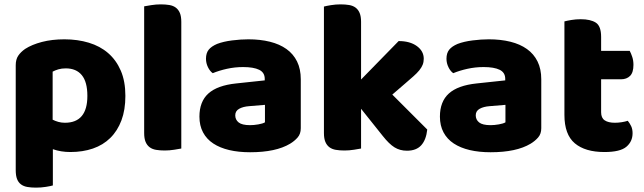

<svg xmlns="http://www.w3.org/2000/svg" viewBox="-20 -681 2950 879"><path d="M275 -501Q335 -501 386.5 -485.5Q438 -470 475 -438Q512 -406 533 -357.5Q554 -309 554 -242Q554 -178 536 -130Q518 -82 485 -49.5Q452 -17 405.5 -1Q359 15 302 15Q259 15 222 2V168Q212 171 190 174.5Q168 178 145 178Q123 178 105.5 175Q88 172 76 163Q64 154 58 138.5Q52 123 52 98V-382Q52 -409 63.5 -426Q75 -443 95 -457Q126 -477 172 -489Q218 -501 275 -501ZM277 -119Q380 -119 380 -242Q380 -306 354.5 -337Q329 -368 281 -368Q262 -368 247 -363.5Q232 -359 221 -353V-133Q233 -127 247 -123Q261 -119 277 -119Z M810 -1Q799 1 777.5 4.5Q756 8 734 8Q712 8 694.5 5Q677 2 665 -7Q653 -16 646.5 -31.5Q640 -47 640 -72V-652Q651 -654 672.5 -657.5Q694 -661 716 -661Q738 -661 755.5 -658Q773 -655 785 -646Q797 -637 803.5 -621.5Q810 -606 810 -581Z M1125 -108Q1142 -108 1162.5 -111.5Q1183 -115 1193 -121V-201L1121 -195Q1093 -193 1075 -183Q1057 -173 1057 -153Q1057 -133 1072.5 -120.5Q1088 -108 1125 -108ZM1117 -501Q1171 -501 1215.5 -490Q1260 -479 1291.5 -456.5Q1323 -434 1340 -399.5Q1357 -365 1357 -318V-94Q1357 -68 1342.5 -51.5Q1328 -35 1308 -23Q1243 16 1125 16Q1072 16 1029.5 6Q987 -4 956.5 -24Q926 -44 909.5 -75Q893 -106 893 -147Q893 -216 934 -253Q975 -290 1061 -299L1192 -313V-320Q1192 -349 1166.5 -361.5Q1141 -374 1093 -374Q1055 -374 1019 -366Q983 -358 954 -346Q941 -355 932 -373.5Q923 -392 923 -412Q923 -438 935.5 -453.5Q948 -469 974 -480Q1003 -491 1042.5 -496Q1082 -501 1117 -501Z M1936 -88Q1931 -41 1908.5 -16Q1886 9 1843 9Q1811 9 1786 -6.5Q1761 -22 1732 -59L1633 -183V-1Q1622 1 1600.5 4.5Q1579 8 1557 8Q1535 8 1517.5 5Q1500 2 1488 -7Q1476 -16 1469.5 -31.5Q1463 -47 1463 -72V-651Q1474 -654 1495.5 -657.5Q1517 -661 1539 -661Q1561 -661 1578.5 -658Q1596 -655 1608 -646Q1620 -637 1626.5 -621.5Q1633 -606 1633 -581V-317L1805 -493Q1857 -493 1888.5 -470Q1920 -447 1920 -412Q1920 -397 1915 -384.5Q1910 -372 1899.5 -359Q1889 -346 1872.5 -331.5Q1856 -317 1834 -298L1776 -248Z M2226 -108Q2243 -108 2263.5 -111.5Q2284 -115 2294 -121V-201L2222 -195Q2194 -193 2176 -183Q2158 -173 2158 -153Q2158 -133 2173.5 -120.5Q2189 -108 2226 -108ZM2218 -501Q2272 -501 2316.5 -490Q2361 -479 2392.5 -456.5Q2424 -434 2441 -399.5Q2458 -365 2458 -318V-94Q2458 -68 2443.5 -51.5Q2429 -35 2409 -23Q2344 16 2226 16Q2173 16 2130.5 6Q2088 -4 2057.5 -24Q2027 -44 2010.5 -75Q1994 -106 1994 -147Q1994 -216 2035 -253Q2076 -290 2162 -299L2293 -313V-320Q2293 -349 2267.5 -361.5Q2242 -374 2194 -374Q2156 -374 2120 -366Q2084 -358 2055 -346Q2042 -355 2033 -373.5Q2024 -392 2024 -412Q2024 -438 2036.5 -453.5Q2049 -469 2075 -480Q2104 -491 2143.5 -496Q2183 -501 2218 -501Z M2732 -167Q2732 -141 2748.5 -130Q2765 -119 2795 -119Q2810 -119 2826 -121.5Q2842 -124 2854 -128Q2863 -117 2869.5 -103.5Q2876 -90 2876 -71Q2876 -33 2847.5 -9Q2819 15 2747 15Q2659 15 2611.5 -25Q2564 -65 2564 -155V-583Q2575 -586 2595.5 -589.5Q2616 -593 2639 -593Q2683 -593 2707.5 -577.5Q2732 -562 2732 -512V-448H2863Q2869 -437 2874.5 -420.5Q2880 -404 2880 -384Q2880 -349 2864.5 -333.5Q2849 -318 2823 -318H2732Z"/></svg>

Font: Baloo Tammudu
Style: Regular
Weight: 400
Designer: Omkar Shende and Ek Type
Foundry: Ek Type
Version: Version 1.007;PS 1.000;hotconv 1.0.88;makeotf.lib2.5.647800